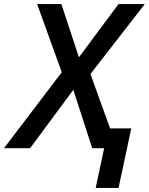

<svg xmlns="http://www.w3.org/2000/svg" viewBox="-74 -734 737 951"><path d="M471.2 -98.1H576.2L513.2 196.8H399.9L441.9 0H382.8L289.1 -289.1L75.2 0H-54.2L231.9 -376L109.9 -713.9H230L316.9 -450.2L513.2 -713.9H643.1L374 -367.2Z"/></svg>

Font: Open Sans Semibold
Style: Italic
Weight: 600
Italic angle: -12°
Foundry: Ascender Corporation
Version: Version 1.10